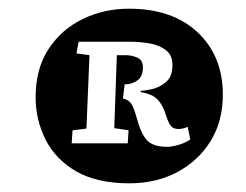

<svg xmlns="http://www.w3.org/2000/svg" viewBox="-20 -807 567 442"><path d="M278 -385Q203 -385 155.5 -412.5Q108 -440 85 -485.5Q62 -531 62 -583Q62 -649 92 -694.5Q122 -740 171 -763.5Q220 -787 277 -787Q377 -787 435 -732.5Q493 -678 493 -589Q493 -528 465 -482.5Q437 -437 388.5 -411Q340 -385 278 -385ZM365 -469Q375 -469 391 -473.5Q407 -478 418 -486L412 -515Q401 -510 391 -510Q379 -510 373 -517.5Q367 -525 360 -548Q352 -570 340 -580.5Q328 -591 304 -595V-598Q313 -598 330.5 -602Q348 -606 362.5 -618.5Q377 -631 377 -657Q377 -680 362 -691.5Q347 -703 324.5 -707Q302 -711 278 -711H161L156 -684L186 -680L179 -511L147 -507L145 -477H274L276 -507L243 -512L249 -680H268Q283 -680 296 -674.5Q309 -669 309 -652Q309 -631 296.5 -622Q284 -613 269 -613H267L263 -580Q274 -578 280.5 -570.5Q287 -563 294 -538Q304 -500 318 -484.5Q332 -469 365 -469Z"/></svg>

Font: Literata 12pt ExtraBold
Style: Italic
Weight: 800
Italic angle: -2°
Designer: Latin by Veronika Burian and Jose Scaglione. Greek by Irene Vlachou. Cyrillic by Vera Evstafieva
Foundry: TypeTogether
Version: Version 3.002